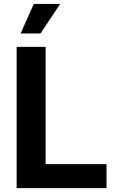

<svg xmlns="http://www.w3.org/2000/svg" viewBox="-20 -969 605 989"><path d="M65.7 0V-727.5H214.9V-123.7H528.7V0ZM86.2 -796.7 154 -948.7H289.9L188.8 -796.7Z"/></svg>

Font: Inter Variable LoSnoCo
Style: Regular
Weight: 400
Designer: Rasmus Andersson
Foundry: rsms
Version: Version 4.000;git-a52131595; featfreeze: case,dlig,ss01,ss02